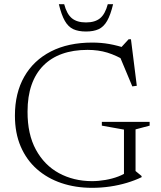

<svg xmlns="http://www.w3.org/2000/svg" viewBox="-20 -890 770 920"><path d="M629.5 -70.5 658.5 -46.5V-41Q626.5 -25.5 588.2 -14Q550 -2.5 507.5 3.8Q465 10 421 10Q341.5 10 274.2 -12.8Q207 -35.5 157 -79.5Q107 -123.5 79.2 -188Q51.5 -252.5 51.5 -336Q51.5 -444 96.2 -522.5Q141 -601 224 -643.5Q307 -686 422 -686Q465 -686 504.2 -679Q543.5 -672 586.5 -657.5L556.5 -658.5L596.5 -702H607.5L635.5 -479L614 -476L546 -638.5L589 -594Q538 -624.5 494.5 -637.8Q451 -651 399.5 -651Q331 -651 277.8 -632Q224.5 -613 187.5 -575.5Q150.5 -538 131.2 -483Q112 -428 112 -355.5Q111.5 -247 152 -172.8Q192.5 -98.5 262.2 -60.5Q332 -22.5 420 -22Q452 -22 485.2 -27.8Q518.5 -33.5 547.2 -44.5Q576 -55.5 593 -70L574 -31.5V-269L468 -288V-306H697V-288L629.5 -270ZM392 -782.5Q435 -782.5 459.5 -802.5Q484 -822.5 496.5 -870H522Q509.5 -818 493.2 -789.8Q477 -761.5 452.8 -750.2Q428.5 -739 392 -739Q355.5 -739 331.2 -750.2Q307 -761.5 290.8 -789.8Q274.5 -818 262 -870H287.5Q300 -822.5 324.5 -802.5Q349 -782.5 392 -782.5Z"/></svg>

Font: Newsreader 16pt Light
Style: Regular
Weight: 300
Designer: Hugues Gentile
Foundry: Production Type
Version: Version 1.003